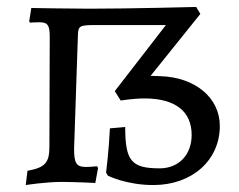

<svg xmlns="http://www.w3.org/2000/svg" viewBox="-20 -523 686 552"><path d="M421 9C532 9 612 -62 612 -161C612 -242 541 -301 441 -304L413 -305L556 -483L544 -503C544 -503 354 -498 237 -498C185 -498 70 -500 70 -500L64 -462L66 -458C66 -458 84 -459 93 -459C117 -459 123 -451 123 -417L122 -100C122 -55 109 -41 59 -32L54 9C54 9 111 0 157 0C194 0 254 3 254 3L262 -40L259 -45C259 -45 239 -43 227 -43C200 -43 193 -53 193 -95L204 -422C205 -449 208 -451 258 -451H457L310 -261L327 -234C327 -234 363 -240 395 -240C484 -240 531 -203 531 -135C531 -78 494 -39 439 -39C357 -39 340 -61 340 -158L296 -154C293 -90 285 -27 285 -27L290 -18C290 -18 343 9 421 9Z"/></svg>

Font: Alegreya SC
Style: Regular
Weight: 400
Designer: Juan Pablo del Peral
Foundry: Huerta Tipografica
Version: Version 2.007;PS 002.007;hotconv 1.0.88;makeotf.lib2.5.64775